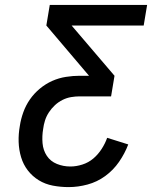

<svg xmlns="http://www.w3.org/2000/svg" viewBox="-20 -755 640 783"><path d="M260 8Q227 8 195.5 2Q164 -4 138 -20Q112 -36 93.5 -60Q75 -84 66 -114Q57 -144 56 -176.5Q55 -209 61 -242Q65 -269 75 -297Q85 -325 102 -349.5Q119 -374 142.5 -393.5Q166 -413 193 -425Q220 -437 249 -441.5Q278 -446 305 -446H343L169 -651L183 -735H580L566 -651H272L447 -446L433 -362H305Q288 -362 270 -359Q252 -356 235 -347.5Q218 -339 204 -326Q190 -313 179.5 -297Q169 -281 163.5 -263.5Q158 -246 156 -229Q151 -200 153.5 -171Q156 -142 171 -119.5Q186 -97 212 -86.5Q238 -76 267 -76Q291 -76 316 -84Q341 -92 360.5 -108.5Q380 -125 394.5 -147.5Q409 -170 417 -193L503 -166Q489 -129 465.5 -95Q442 -61 409 -37Q376 -13 337 -2.5Q298 8 260 8Z"/></svg>

Font: Iosevka Aile Medium
Style: Italic
Weight: 500
Italic angle: -9°
Designer: Belleve Invis
Foundry: Belleve Invis
Version: Version 31.1.0; ttfautohint (v1.8.4)